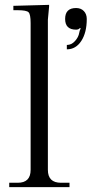

<svg xmlns="http://www.w3.org/2000/svg" viewBox="-20 -770 377 790"><path d="M337 -692Q337 -636 314.5 -601.5Q292 -567 255 -567V-585Q274 -585 288.5 -601Q303 -617 306 -635Q307 -643 312 -653L309 -655Q304 -648 293 -648Q248 -648 248 -692Q248 -737 293 -737Q313 -737 325 -724.5Q337 -712 337 -692ZM18 0V-18H53Q106 -18 106 -71V-675Q106 -711 97.5 -719.5Q89 -728 53 -728H35V-746L182 -750V-743Q177 -693 177 -689V-71Q177 -18 231 -18H266V0Z"/></svg>

Font: Foglihten068fMac
Style: Regular
Weight: 500
Designer: gluk (gluksza@wp.pl)
Foundry: gluk (gluksza@wp.pl)
Version: Version 0.68